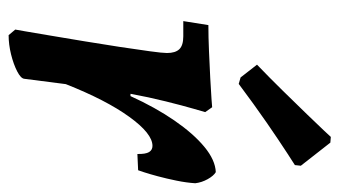

<svg xmlns="http://www.w3.org/2000/svg" viewBox="-190 -585 783 443"><g transform="rotate(90 201.5 -363.5)"><path d="M48.2 -7.2Q48.2 -7.2 52.2 -29.8Q56.2 -52.4 62.2 -88.8Q68.2 -125.3 75.3 -167.2Q82.3 -209.2 88.3 -248.8Q94.3 -288.5 98.3 -317.9Q102.3 -347.2 102.3 -357.2Q102.3 -376.7 93.5 -385.8Q84.7 -394.9 63.8 -394.9H28.7L37.9 -452.8Q65.5 -452.8 97.9 -454.2Q130.4 -455.7 159.9 -457.1Q189.5 -458.6 208.4 -460Q227.4 -461.5 227.4 -461.5L238.7 -445.4Q238.7 -445.4 231.2 -419.6Q223.7 -393.8 213.9 -354.4Q204.1 -315 196.4 -273.1L201.7 -273Q228 -330.9 258.2 -374.6Q288.4 -418.4 318.9 -443.6Q349.4 -468.8 377.2 -469.9Q385.8 -464.8 393.4 -451.1Q401 -437.5 402.8 -422.5Q401.5 -402.2 396.8 -379.2Q392.1 -356.2 386.7 -336.1Q381.3 -315.9 377.1 -303.3Q372.8 -290.7 372.8 -290.7L335.3 -289Q335.7 -308 330.9 -315.9Q326 -323.8 316.6 -323.8Q288.2 -323.8 249.6 -270.3Q210.9 -216.9 174.1 -123.8L161.8 -28Q160.9 -20 144.6 -11.6Q128.3 -3.2 105.4 2.5Q82.6 8.1 61.1 8.1ZM360.9 -652.4Q360.9 -652.4 333.3 -634.6Q305.6 -616.7 262.8 -587.2Q220.1 -557.6 173.6 -522.8L158.7 -527.1L129.2 -565Q159.8 -594.4 189.5 -624.7Q219.2 -655 243.2 -679.8Q267.2 -704.6 281.6 -719.9Q295.9 -735.3 295.9 -735.3L309.1 -734.2L362.4 -666.1Z"/></g></svg>

Font: Alegreya
Style: Italic
Weight: 400
Italic angle: -7°
Designer: Juan Pablo del Peral
Foundry: Huerta Tipografica
Version: Version 2.009